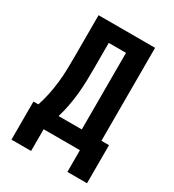

<svg xmlns="http://www.w3.org/2000/svg" viewBox="-207 -853 1015 1118"><g transform="rotate(30 300.0 -294.5)"><path d="M422 146V0H178V146H46V-110H79Q93 -152 102 -195.5Q111 -239 116 -283Q121 -327 122 -371Q123 -415 123 -459V-735H503V-110H554V146ZM371 -110V-625H255V-459Q255 -415 254 -371Q253 -327 248.5 -283Q244 -239 236 -196Q228 -153 215 -110Z"/></g></svg>

Font: Iosevka Custom XBdEx
Style: Regular
Weight: 800
Width: 7
Monospace: yes
Designer: Belleve Invis
Foundry: Belleve Invis
Version: Version 11.2.4; ttfautohint (v1.8.4)